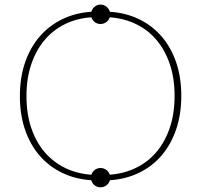

<svg xmlns="http://www.w3.org/2000/svg" viewBox="-20 -760 855 816"><path d="M446.5 -17.5Q507.5 -22 558.2 -46.8Q609 -71.5 645.2 -114.5Q681.5 -157.5 701.8 -217.5Q722 -277.5 722 -352.5Q722 -427.5 701.8 -487.2Q681.5 -547 645.2 -590Q609 -633 558.2 -657.5Q507.5 -682 446.5 -686.5Q442.5 -674 431.8 -666Q421 -658 407 -658Q393 -658 382.8 -666Q372.5 -674 368.5 -686.5Q307.5 -682.5 256.8 -657.8Q206 -633 169.5 -589.8Q133 -546.5 112.8 -486.5Q92.5 -426.5 92.5 -351.5Q92.5 -276.5 112.8 -216.5Q133 -156.5 169.5 -113.8Q206 -71 256.8 -46.2Q307.5 -21.5 368.5 -17.5Q372.5 -30 383 -38Q393.5 -46 407 -46Q421 -46 431.8 -38Q442.5 -30 446.5 -17.5ZM750.5 -352.5Q750.5 -274 728.5 -209.8Q706.5 -145.5 666.5 -99Q626.5 -52.5 570.5 -25.5Q514.5 1.5 447 6Q443.5 19 432.5 27.5Q421.5 36 407 36Q392.5 36 382 27.5Q371.5 19 368 6Q300.5 1.5 244.8 -25.2Q189 -52 148.8 -98.2Q108.5 -144.5 86.5 -208.5Q64.5 -272.5 64.5 -351.5Q64.5 -430 86.5 -494.2Q108.5 -558.5 148.8 -605Q189 -651.5 244.8 -678.5Q300.5 -705.5 368 -710Q372 -723 382.5 -731.8Q393 -740.5 407 -740.5Q421.5 -740.5 432.2 -731.8Q443 -723 447 -710Q514.5 -705.5 570.2 -678.8Q626 -652 666.2 -605.8Q706.5 -559.5 728.5 -495.5Q750.5 -431.5 750.5 -352.5Z"/></svg>

Font: Lato 2
Style: Regular
Weight: 200
Designer: Lukasz Dziedzic with Adam Twardoch and Botio Nikoltchev
Foundry: tyPoland Lukasz Dziedzic
Version: Version 2.015; 2015-08-06; http://www.latofonts.com/